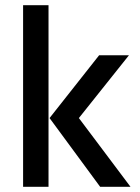

<svg xmlns="http://www.w3.org/2000/svg" viewBox="-20 -720 540 740"><path d="M167 0H69V-700H167ZM284 -265 483 0H366L171 -265L362 -507H477Z"/></svg>

Font: Hind Vadodara Medium
Style: Regular
Weight: 500
Designer: Hitesh Malaviya
Foundry: Indian Type Foundry
Version: Version 1.001;PS 1.0;hotconv 1.0.86;makeotf.lib2.5.63406; tt